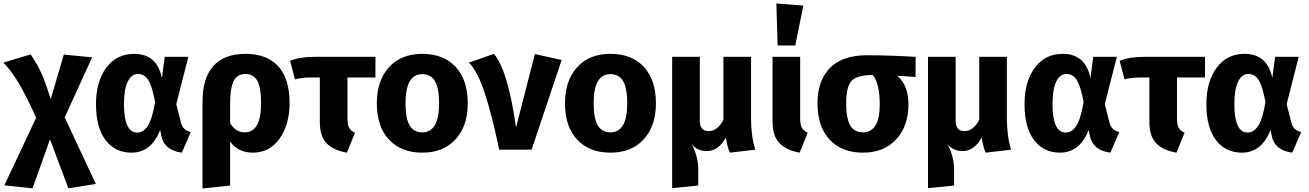

<svg xmlns="http://www.w3.org/2000/svg" viewBox="-42 -856 7484 1098"><path d="M328 -185 506 196 349 221 244 -59 144 221 -17 204 165 -183Q106 -311 66 -379Q26 -447 -22 -498L133 -545Q170 -491 193 -441Q216 -391 248 -289L323 -544L485 -528Z M726 -548Q855 -548 884 -410L900 -531H1035L966 -260L993 -155Q1004 -110 1049 -101L998 17Q899 4 881 -77L874 -113Q823 17 710 17Q616 17 561.5 -55Q507 -127 507 -261Q507 -389 565.5 -468.5Q624 -548 726 -548ZM667 -261Q667 -98 743 -98Q778 -98 803 -136Q828 -174 845 -272Q828 -363 806 -398Q784 -433 747 -433Q710 -433 688.5 -389.5Q667 -346 667 -261Z M1614 -267Q1614 -144 1557 -63.5Q1500 17 1404 17Q1321 17 1274 -46V205L1116 222V-275Q1116 -408 1177.5 -478Q1239 -548 1362 -548Q1485 -548 1549.5 -476.5Q1614 -405 1614 -267ZM1357 -99Q1451 -99 1451 -265Q1451 -358 1428.5 -395.5Q1406 -433 1363 -433Q1314 -433 1294 -392.5Q1274 -352 1274 -260V-152Q1305 -99 1357 -99Z M2105 -413H1945V-179Q1945 -143 1954.5 -125.5Q1964 -108 1988 -97L1942 17Q1863 3 1825 -37.5Q1787 -78 1787 -158V-413H1739Q1682 -413 1645 -402L1617 -508Q1670 -531 1758 -531H2105Z M2373 -548Q2495 -548 2564 -473.5Q2633 -399 2633 -265Q2633 -136 2563.5 -59.5Q2494 17 2373 17Q2252 17 2182.5 -57.5Q2113 -132 2113 -266Q2113 -395 2182.5 -471.5Q2252 -548 2373 -548ZM2373 -432Q2277 -432 2277 -266Q2277 -179 2300.5 -139Q2324 -99 2373 -99Q2469 -99 2469 -265Q2469 -352 2445.5 -392Q2422 -432 2373 -432Z M2783 -548Q2863 -452 2909 -127L3017 -547L3170 -513L2998 0H2813Q2771 -200 2730.5 -323Q2690 -446 2640 -498Z M3449 -548Q3571 -548 3640 -473.5Q3709 -399 3709 -265Q3709 -136 3639.5 -59.5Q3570 17 3449 17Q3328 17 3258.5 -57.5Q3189 -132 3189 -266Q3189 -395 3258.5 -471.5Q3328 -548 3449 -548ZM3449 -432Q3353 -432 3353 -266Q3353 -179 3376.5 -139Q3400 -99 3449 -99Q3545 -99 3545 -265Q3545 -352 3521.5 -392Q3498 -432 3449 -432Z M4277 0 4132 17Q4118 -12 4109 -69Q4065 8 4001 8Q3943 8 3912 -34Q3951 37 3951 113V205L3802 220V-531H3960V-167Q3960 -106 4010 -106Q4060 -106 4095 -170V-531H4253V-182Q4253 -78 4277 0Z M4398 -836 4552 -824 4506 -596H4405ZM4534 -531V-179Q4534 -143 4543.5 -125.5Q4553 -108 4577 -97L4531 17Q4453 3 4414.5 -38.5Q4376 -80 4376 -159V-531Z M5194 -531V-416L5089 -423Q5153 -369 5153 -259Q5153 -135 5083 -59Q5013 17 4893 17Q4772 17 4702.5 -57.5Q4633 -132 4633 -266Q4633 -394 4704 -467Q4775 -540 4916 -540Q5039 -540 5194 -531ZM4893 -99Q4989 -99 4989 -259Q4989 -380 4949 -427H4948Q4861 -427 4829 -394.5Q4797 -362 4797 -265Q4797 -178 4820.5 -138.5Q4844 -99 4893 -99Z M5740 0 5595 17Q5581 -12 5572 -69Q5528 8 5464 8Q5406 8 5375 -34Q5414 37 5414 113V205L5265 220V-531H5423V-167Q5423 -106 5473 -106Q5523 -106 5558 -170V-531H5716V-182Q5716 -78 5740 0Z M6036 -548Q6165 -548 6194 -410L6210 -531H6345L6276 -260L6303 -155Q6314 -110 6359 -101L6308 17Q6209 4 6191 -77L6184 -113Q6133 17 6020 17Q5926 17 5871.5 -55Q5817 -127 5817 -261Q5817 -389 5875.5 -468.5Q5934 -548 6036 -548ZM5977 -261Q5977 -98 6053 -98Q6088 -98 6113 -136Q6138 -174 6155 -272Q6138 -363 6116 -398Q6094 -433 6057 -433Q6020 -433 5998.5 -389.5Q5977 -346 5977 -261Z M6849 -413H6689V-179Q6689 -143 6698.5 -125.5Q6708 -108 6732 -97L6686 17Q6607 3 6569 -37.5Q6531 -78 6531 -158V-413H6483Q6426 -413 6389 -402L6361 -508Q6414 -531 6502 -531H6849Z M7076 -548Q7205 -548 7234 -410L7250 -531H7385L7316 -260L7343 -155Q7354 -110 7399 -101L7348 17Q7249 4 7231 -77L7224 -113Q7173 17 7060 17Q6966 17 6911.5 -55Q6857 -127 6857 -261Q6857 -389 6915.5 -468.5Q6974 -548 7076 -548ZM7017 -261Q7017 -98 7093 -98Q7128 -98 7153 -136Q7178 -174 7195 -272Q7178 -363 7156 -398Q7134 -433 7097 -433Q7060 -433 7038.5 -389.5Q7017 -346 7017 -261Z"/></svg>

Font: FiraGO
Style: Bold
Weight: 700
Designer: bBox Type
Foundry: bBox Type GmbH
Version: Version 1.001;PS 001.001;hotconv 1.0.88;makeotf.lib2.5.64775